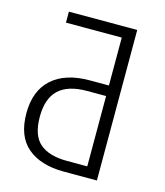

<svg xmlns="http://www.w3.org/2000/svg" viewBox="-104 -764 724 844"><g transform="rotate(15 257.5 -342.5)"><path d="M416 0H265Q160 0 100 -50.5Q40 -101 40 -206Q40 -308 100.5 -362.5Q161 -417 272 -417H359V-635H105V-685H416ZM359 -49V-369H272Q186 -369 143.5 -329Q101 -289 101 -206Q101 -121 143 -85Q185 -49 267 -49Z"/></g></svg>

Font: Fira Sans Condensed Light
Style: Regular
Weight: 300
Width: 3
Designer: bBox Type GmbH & Carrois Corporate GbR & Edenspiekermann AG
Foundry: bBox Type GmbH & Carrois Corporate GbR & Edenspiekermann AG
Version: Version 4.301